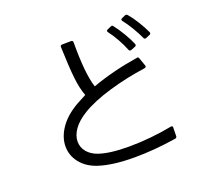

<svg xmlns="http://www.w3.org/2000/svg" viewBox="-141 -995 1282 1194"><g transform="rotate(-20 500.0 -398.0)"><path d="M869 -644Q862 -644 859 -652Q843 -687 819.5 -726.5Q796 -766 772 -796Q769 -801 769 -804Q769 -809 776 -812L800 -823Q802 -824 805 -824Q811 -824 816 -819Q841 -790 866.5 -748.5Q892 -707 908 -672Q909 -670 909 -666Q909 -659 901 -656L875 -645Q873 -644 869 -644ZM757 -606Q750 -606 747 -613Q733 -649 710.5 -689.5Q688 -730 664 -761Q661 -766 661 -769Q661 -774 668 -777L693 -788Q699 -790 700 -790Q705 -790 709 -784Q733 -754 758.5 -711Q784 -668 798 -634Q799 -632 799 -629Q799 -621 791 -618L763 -607Q761 -606 757 -606ZM831 5Q683 28 555 28Q410 28 319 -2Q250 -25 211.5 -73.5Q173 -122 173 -182Q173 -243 213.5 -302.5Q254 -362 334 -408Q381 -434 398 -442Q378 -494 370 -569Q362 -644 358 -774Q358 -786 370 -786L430 -787Q442 -787 442 -774Q441 -566 472 -472Q612 -523 778 -549L782 -550Q789 -550 792 -541L811 -487Q812 -485 812 -482Q812 -475 802 -472Q679 -455 561 -420.5Q443 -386 369 -341Q311 -306 282.5 -265.5Q254 -225 254 -185Q254 -147 278.5 -117Q303 -87 346 -72Q417 -47 544 -47Q615 -47 690.5 -54.5Q766 -62 831 -75H833Q845 -75 843 -64L842 -8Q842 2 831 5Z"/></g></svg>

Font: LINE Seed JP_TTF Regular
Style: Regular
Weight: 400
Designer: LINE & Fontrix & Fontworks
Version: Version 1.002